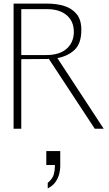

<svg xmlns="http://www.w3.org/2000/svg" viewBox="-20 -720 610 1074"><path d="M56 0V-700H241Q296 -700 339.5 -686.5Q383 -673 409 -641Q435 -609 435 -553Q435 -477 397.5 -441.5Q360 -406 301 -395L560 0H510L253 -391Q248 -390 243 -390Q238 -390 233 -390L99 -389V0ZM99 -412H237Q314 -412 353.5 -448Q393 -484 393 -542Q393 -601 353 -635Q313 -669 241 -669H99ZM247 334V303Q274 280 280.5 257Q287 234 287 211V203H239V125H317V212Q317 230 311 253.5Q305 277 290 298.5Q275 320 247 334Z"/></svg>

Font: Panamera Light
Style: Regular
Weight: 300
Designer: Bastien Sozeau
Foundry: NBR — Bastien Sozeau
Version: Version 3.002; ttfautohint (v1.8.4.7-5d5b);gftools[0.9.33]